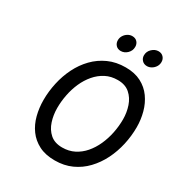

<svg xmlns="http://www.w3.org/2000/svg" viewBox="-209 -1044 1120 1197"><g transform="rotate(30 351.0 -445.0)"><path d="M361.5 12Q294 12 246.8 -12.2Q199.5 -36.5 169.8 -77.5Q140 -118.5 126.5 -171Q113 -223.5 113 -280Q113 -342 126.8 -404.2Q140.5 -466.5 168 -521.8Q195.5 -577 237 -619.8Q278.5 -662.5 333.2 -687.2Q388 -712 456.5 -712Q521.5 -712 568 -687.8Q614.5 -663.5 644 -622.2Q673.5 -581 687.5 -529.2Q701.5 -477.5 701.5 -423Q701.5 -359.5 687.5 -296.8Q673.5 -234 645.8 -178.5Q618 -123 577 -80Q536 -37 482 -12.5Q428 12 361.5 12ZM361 -81Q409 -81 447.2 -100.5Q485.5 -120 514.5 -153.8Q543.5 -187.5 563.2 -231.2Q583 -275 593 -324.2Q603 -373.5 603 -423Q603 -471 588 -516Q573 -561 540 -590Q507 -619 453 -619Q404.5 -619 366.2 -599Q328 -579 298.8 -544.8Q269.5 -510.5 250.2 -467Q231 -423.5 221.5 -375.2Q212 -327 212 -280Q212 -229 226.8 -183.8Q241.5 -138.5 274.2 -109.8Q307 -81 361 -81ZM565.5 -784.5Q543.5 -784.5 529.8 -799Q516 -813.5 516 -834Q516 -862 537 -881.8Q558 -901.5 583 -901.5Q605 -901.5 618.5 -887.2Q632 -873 632 -852Q632 -833.5 622.5 -818.2Q613 -803 597.5 -793.8Q582 -784.5 565.5 -784.5ZM376.5 -784.5Q354.5 -784.5 341.2 -799Q328 -813.5 328 -834Q328 -852.5 337.5 -867.8Q347 -883 362.2 -892.2Q377.5 -901.5 394 -901.5Q417 -901.5 430 -887.2Q443 -873 443 -852Q443 -824 422.8 -804.2Q402.5 -784.5 376.5 -784.5Z"/></g></svg>

Font: Overpass Medium
Style: Italic
Weight: 500
Italic angle: -10°
Designer: Delve Withrington, Dave Bailey, Thomas Jockin
Foundry: Delve Fonts LLC
Version: Version 4.000